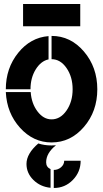

<svg xmlns="http://www.w3.org/2000/svg" viewBox="-20 -707 514 957"><path d="M95 -576V-687H380V-576ZM171 8Q201 18 237 18Q252 18 259 17Q210 56 210 102Q210 126 232 136V229Q181 224 146.5 190Q112 156 112 110Q112 59 171 8ZM222 -527V-411Q184 -403 158 -361Q132 -319 132 -262H9Q9 -367 70.5 -443.5Q132 -520 222 -527ZM237 -412V-528Q332 -528 398.5 -450Q465 -372 465 -262Q465 -152 398.5 -74.5Q332 3 237 3Q146 3 80 -70Q14 -143 9 -248H133Q137 -191 167 -151.5Q197 -112 237 -112Q281 -112 311.5 -156Q342 -200 342 -262Q342 -324 311.5 -368Q281 -412 237 -412ZM248 140Q269 140 284.5 126.5Q300 113 300 94H382Q382 150 343 190Q304 230 248 230Z"/></svg>

Font: BroshK
Style: Medium
Weight: 500
Designer: gluk
Foundry: gluk
Version: Version 0.60